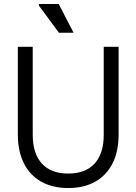

<svg xmlns="http://www.w3.org/2000/svg" viewBox="-20 -936 688 968"><path d="M324 12Q245 12 188 -20Q131 -52 100.5 -112.5Q70 -173 70 -258V-700H145V-256Q145 -162 191 -111.5Q237 -61 324 -61Q411 -61 457 -111.5Q503 -162 503 -256V-700H578V-258Q578 -173 547.5 -112.5Q517 -52 460 -20Q403 12 324 12ZM351 -771H277L176 -908V-916H276Z"/></svg>

Font: Fustat
Style: Regular
Weight: 400
Designer: Mohamed Gaber, Khaled Hosny, Laura Garcia Mut
Foundry: Kief Type Foundry, Alif Type Foundry, Hard Type Foundry
Version: Version 1.007